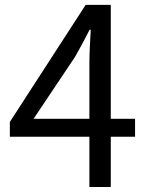

<svg xmlns="http://www.w3.org/2000/svg" viewBox="-20 -753 595 773"><path d="M339.9 0V-499.5Q339.9 -527.2 341.8 -566.2Q343.7 -605.1 345.3 -633.2H340.7Q327.3 -606.7 312.6 -579.3Q297.9 -551.8 282.5 -524.7L115.1 -274.6H523.8V-202.5H19.6V-262L324.9 -733.4H426V0Z"/></svg>

Font: Noto Sans SC Thin
Style: Regular
Weight: 100
Designer: Ryoko NISHIZUKA 西塚涼子 (kana, bopomofo & ideographs); Paul D. Hunt (Latin, Greek & Cyrillic); Sandoll Communications 산돌커뮤니
Foundry: Adobe
Version: Version 2.004-H2;hotconv 1.0.118;makeotfexe 2.5.65603